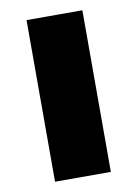

<svg xmlns="http://www.w3.org/2000/svg" viewBox="-69 -651 462 647"><g transform="rotate(-10 162.5 -327.5)"><path d="M258 -51V-604H67V-51Z"/></g></svg>

Font: Noto Sans Tamil UI Black
Style: Regular
Weight: 900
Designer: Jelle Bosma - Monotype Design Team
Foundry: Monotype Imaging Inc.
Version: Version 2.004